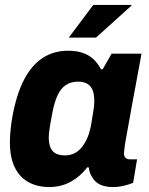

<svg xmlns="http://www.w3.org/2000/svg" viewBox="-20 -744 603 776"><path d="M179 12Q130 12 94 -8.5Q58 -29 39 -69Q20 -109 20 -168Q20 -191 22.5 -217Q25 -243 30 -272Q46 -361 76.5 -420.5Q107 -480 152 -509.5Q197 -539 255 -539Q288 -539 313.5 -530.5Q339 -522 357 -505.5Q375 -489 388 -464H395L431 -527H552L528 -397Q522 -366 515.5 -330.5Q509 -295 503 -260.5Q497 -226 491.5 -197Q486 -168 483.5 -148.5Q481 -129 481 -125Q481 -112 487.5 -106Q494 -100 505 -100H534L518 -5Q501 2 479.5 7Q458 12 436 12Q407 12 385.5 2.5Q364 -7 352 -29Q347 -36 343.5 -46Q340 -56 339 -67L333 -68Q305 -31 266 -9.5Q227 12 179 12ZM243 -116Q264 -116 281 -124.5Q298 -133 311.5 -150Q325 -167 334.5 -190.5Q344 -214 349 -244Q354 -276 357 -293.5Q360 -311 360.5 -321Q361 -331 361 -337Q361 -362 354.5 -379Q348 -396 333.5 -405Q319 -414 296 -414Q266 -414 245.5 -400Q225 -386 212.5 -358.5Q200 -331 192 -290Q185 -255 182 -235.5Q179 -216 178 -205.5Q177 -195 177 -188Q177 -152 192.5 -134Q208 -116 243 -116ZM258 -592 357 -724H511V-721L368 -592Z"/></svg>

Font: Archivo SemiCondensed ExtraBold
Style: Italic
Weight: 800
Width: 4
Italic angle: -10°
Designer: Hector Gatti
Foundry: Omnibus-Type
Version: Version 2.001